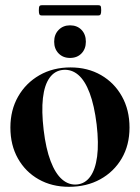

<svg xmlns="http://www.w3.org/2000/svg" viewBox="-20 -709 538 739"><path d="M251.5 -449.5Q317.5 -449.5 368.8 -420Q420 -390.5 449.2 -338.2Q478.5 -286 478.5 -218Q478.5 -150.5 448.5 -99.2Q418.5 -48 366 -19Q313.5 10 245.5 10Q179.5 10 128.8 -18.8Q78 -47.5 49 -99Q20 -150.5 20 -218Q20 -285.5 49.8 -337.5Q79.5 -389.5 131.8 -419.5Q184 -449.5 251.5 -449.5ZM276.5 1Q307.5 -2 327.2 -29Q347 -56 353.8 -106.5Q360.5 -157 352 -230Q343 -303.5 325 -351.2Q307 -399 281 -421Q255 -443 222.5 -440Q190.5 -437 170.8 -409.5Q151 -382 145.2 -331.5Q139.5 -281 148 -209Q156.5 -137 174.8 -89Q193 -41 219 -18.5Q245 4 276.5 1ZM249.5 -486Q222.5 -486 205.5 -503.5Q188.5 -521 188.5 -548.5Q188.5 -576.5 205.8 -594Q223 -611.5 249.5 -611.5Q277 -611.5 293.8 -594Q310.5 -576.5 310.5 -548.5Q310.5 -521 293.8 -503.5Q277 -486 249.5 -486ZM129.5 -669Q129.5 -681.5 131.8 -685.2Q134 -689 141 -689H358Q365 -689 367.2 -685.8Q369.5 -682.5 369.5 -669.5Q369.5 -658 367.2 -653.8Q365 -649.5 358 -649.5H141Q134 -649.5 131.8 -653.5Q129.5 -657.5 129.5 -669Z"/></svg>

Font: Fraunces 120pt SemiBold
Style: Regular
Weight: 600
Version: Version 1.000;[b76b70a41]